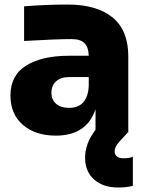

<svg xmlns="http://www.w3.org/2000/svg" viewBox="-20 -582 640 844"><path d="M225.1 14.2Q135.7 14.2 80.8 -33Q25.9 -80.1 25.9 -162.1Q25.9 -251 95.2 -293.9Q164.6 -336.9 283.2 -336.9H370.1Q369.1 -374.5 351.3 -392.3Q333.5 -410.2 294.9 -410.2Q228 -410.2 85.9 -401.9V-554.2Q181.6 -562 276.9 -562Q406.2 -562 475.1 -505.1Q543.9 -448.2 543.9 -335V0H542L508.8 36.1Q483.9 62.5 483.9 84Q483.9 98.1 494.4 106Q504.9 113.8 522.9 113.8Q548.8 113.8 564 106.9V234.9Q537.6 242.2 499 242.2Q433.1 242.2 393.6 207Q354 171.9 354 111.8Q354 48.3 399.9 -11.2V-102.1Q361.3 14.2 225.1 14.2ZM283.2 -107.9Q365.2 -107.9 370.1 -204.1V-243.2H283.2Q247.1 -243.2 226.6 -224.6Q206.1 -206.1 206.1 -174.8Q206.1 -144 226.3 -126Q246.6 -107.9 283.2 -107.9Z"/></svg>

Font: Sora ExtraBold
Style: Regular
Weight: 800
Designer: Jonathan Barnbrook, Julián Moncada
Foundry: Barnbrook Fonts
Version: Version 2.000